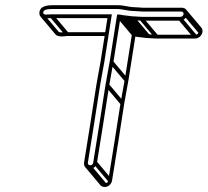

<svg xmlns="http://www.w3.org/2000/svg" viewBox="-20 -638 820 758"><path d="M704.7 -582C703.8 -576.3 698.4 -571.5 692.5 -571.5H539.5C528.9 -571.5 517.8 -573.5 505.8 -573.5C500.3 -573.5 494.4 -574.2 488.3 -575.4L470.2 -577.5C463.5 -578.2 458 -579.2 452.9 -580.5H442.4L412.6 -392C408.9 -368.7 399.8 -325.1 396.2 -300.9C381 -199.4 364 -97.7 347.9 4C346.8 10.6 342.2 14.5 336.2 14.5C330 14.5 325.9 10.2 326.9 4C342.9 -97.3 359.9 -198.7 375 -300.1C378.5 -323.2 387.7 -367.7 391.6 -392L421.6 -581.5H186.1C164.6 -581.5 150.5 -576.2 150.7 -589.1C150.9 -599.6 166.2 -602.5 189.4 -602.5H441.4C464.7 -602.5 483.4 -594.5 510.2 -594.5C519.6 -594.5 530.3 -592.5 541.8 -592.5L695.9 -592.5C701.7 -592.5 705.6 -587.7 704.7 -582ZM333.8 29.5C348.2 29.5 360.6 18.1 362.9 4C379 -97.6 396 -199.3 411.2 -301.1C414.7 -324.4 423.8 -368 427.6 -392L454.9 -564.2C457.8 -563.6 462.4 -562.9 466.3 -562.5L483.6 -560.6C490 -559.9 497.1 -558.5 503.5 -558.5C513.6 -558.5 524.8 -556.5 537.1 -556.5H690.1C704.5 -556.5 717.5 -568.1 719.7 -582C721.9 -596 712.3 -607.5 698.2 -607.5L544.2 -607.5C534.5 -607.5 523.9 -609.5 512.5 -609.5C489.2 -609.5 470.5 -617.5 443.8 -617.5H191.8C175.6 -617.5 136 -617.7 135.5 -586.9C135.1 -559.8 165.4 -566.5 183.7 -566.5H404.2L376.6 -392C372.8 -368.3 363.6 -323.9 360 -299.9C344.9 -198.7 327.9 -97.4 311.9 4C309.6 18.5 319.6 29.5 333.8 29.5ZM328.9 27.3 388.4 98 400.7 87.4 341.2 16.7ZM349.2 9.3 408.7 80 421 69.4 361.5 -1.3ZM397.5 -295.7 457 -225 469.3 -235.6 409.8 -306.3ZM413.9 -386.7 473.5 -316 485.7 -326.6 426.2 -397.3ZM462.1 -564.7 521.6 -494 533.9 -504.6 474.4 -575.3ZM479.8 -562.7 539.3 -492 551.6 -502.6 492.1 -573.3ZM498.5 -560.7 558 -490 570.3 -500.6 510.8 -571.3ZM532.2 -558.7 591.7 -488 604 -498.6 544.5 -569.3ZM685.2 -558.7 744.7 -488 757 -498.6 697.5 -569.3ZM706 -576.7 765.5 -506 777.8 -516.6 718.3 -587.3ZM178.8 -568.7 238.3 -498 250.6 -508.6 191.1 -579.3ZM402.9 -510.8H245.6C228.3 -510.8 215 -508.5 211.7 -512.4L152.2 -583.1L139.9 -572.5L199.4 -501.8C209.7 -489.5 243.2 -495.8 243.2 -495.8H400.5ZM702.8 -589.4 762.3 -518.7C763.9 -516.8 764.7 -514.1 764.2 -511.3C763.3 -505.6 757.9 -500.8 752 -500.8H599C588.4 -500.8 577.4 -502.8 565.3 -502.8C559.8 -502.8 553.9 -503.5 547.8 -504.7L529.8 -506.8C524.3 -507.4 518.8 -508.3 515.1 -509.1L456.9 -578.3L444.6 -567.7L505.4 -495.5C511.6 -493.9 518.2 -492.6 525.8 -491.8L543.1 -489.9C549.5 -489.1 556.6 -487.8 563 -487.8C573.1 -487.8 584.4 -485.8 596.7 -485.8H749.7C764 -485.8 777 -497.4 779.2 -511.3C780.3 -518.3 778.5 -524.7 774.6 -529.3L715 -600ZM442.6 -567.7 500.3 -499.2 472.1 -321.3C468.4 -298 459.3 -254.4 455.7 -230.2C440.6 -128.7 423.5 -27 407.4 74.7C406.3 81.3 401.7 85.2 395.7 85.2C392.4 85.2 389.8 84 388.2 82L328.7 11.3L316.4 21.9L375.9 92.6C379.9 97.4 386.2 100.2 393.3 100.2C407.7 100.2 420.1 88.8 422.4 74.7C438.5 -26.9 455.5 -128.6 470.7 -230.4C474.2 -253.7 483.3 -297.3 487.1 -321.3L516.2 -505.4L454.9 -578.3Z"/></svg>

Font: CiSf OpenHand
Style: GlsObl
Weight: 400
Foundry: Cannot Into Space Fonts
Version: Version 0.7892